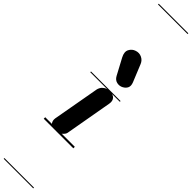

<svg xmlns="http://www.w3.org/2000/svg" viewBox="-573 -1127 1452 1452"><g transform="rotate(45 153.0 -401.0)"><path d="M114 0Q77.5 0 64.2 -18.5Q51 -37 54.5 -62.5L122 -440.5Q123.5 -449 131.2 -463.2Q139 -477.5 156.5 -489Q174 -500.5 204 -500.5Q238 -500.5 254.2 -482Q270.5 -463.5 265 -432L198 -52.5Q195.5 -37 174.5 -18.5Q153.5 0 114 0ZM114 0Q77.5 0 64.2 -18.5Q51 -37 54.5 -62.5L122 -440.5Q123.5 -449 131.2 -463.2Q139 -477.5 156.5 -489Q174 -500.5 204 -500.5Q238 -500.5 254.2 -482Q270.5 -463.5 265 -432L198 -52.5Q195.5 -37 174.5 -18.5Q153.5 0 114 0ZM249 -591Q225.5 -578 198.5 -583.8Q171.5 -589.5 156 -618L87 -747Q65 -788.5 79.8 -817Q94.5 -845.5 124.5 -855Q154.5 -865 181.8 -852Q209 -839 220.5 -811L277.5 -671.5Q289 -642 280 -622.5Q271 -603 249 -591ZM-5 420.5H311.5V428.5H-5ZM-5 -16H311.5V0H-5ZM-5 -505.5H311.5V-497.5H-5ZM-5 -1230H311.5V-1222H-5Z"/></g></svg>

Font: Edu VIC WA NT Pre Guide
Style: Regular
Weight: 400
Designer: Tina and Corey Anderson, Eben Sorkin, Mirko Velimirovic
Foundry: Google for Education
Version: Version 1.000